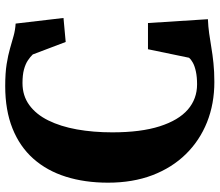

<svg xmlns="http://www.w3.org/2000/svg" viewBox="-71 -721 802 700"><g transform="rotate(90 330.0 -371.0)"><path d="M294 11Q246.5 11 213.8 5.8Q181 0.5 156.8 -6.5Q132.5 -13.5 111.2 -19.5Q90 -25.5 66 -27L45.5 -201.5L133 -209.5L178.5 -89.5Q187 -80.5 200 -71.8Q213 -63 233 -57.5Q253 -52 283 -52Q329 -52 363 -76.8Q397 -101.5 419 -146Q441 -190.5 451.8 -250.2Q462.5 -310 462.5 -379.5Q462.5 -483.5 440.5 -552.2Q418.5 -621 379.5 -654.8Q340.5 -688.5 287.5 -688.5Q260.5 -688.5 240.8 -684.2Q221 -680 208.8 -673.2Q196.5 -666.5 190.5 -659L159.5 -509.5H64L50 -728Q76 -729 101.2 -732.5Q126.5 -736 152.8 -740.5Q179 -745 210 -748.2Q241 -751.5 279 -751.5Q358.5 -751.5 425.5 -724.8Q492.5 -698 542 -647.5Q591.5 -597 618.8 -525.5Q646 -454 646 -364Q646 -279 624.2 -210Q602.5 -141 558.5 -91.5Q514.5 -42 448.2 -15.5Q382 11 294 11Z"/></g></svg>

Font: Merriweather 36pt ExtraBold
Style: Regular
Weight: 800
Designer: Eben Sorkin
Foundry: Eben Sorkin
Version: Version 2.100